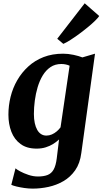

<svg xmlns="http://www.w3.org/2000/svg" viewBox="-20 -891 622 1164"><path d="M473 36.5Q465 99.5 435.8 141.2Q406.5 183 364.5 207.2Q322.5 231.5 274.2 242Q226 252.5 178.5 252.5Q154.5 252.5 128.2 248.8Q102 245 80.5 239.8Q59 234.5 48.5 229.5L74 129.5Q80.5 136 102 147.8Q123.5 159.5 152.5 169.2Q181.5 179 210 179Q244.5 179 268 170Q291.5 161 305 137.2Q318.5 113.5 324 69.5L338 -45.5Q322.5 -31 302.2 -18.2Q282 -5.5 257 2.2Q232 10 202 10Q142.5 10 104.8 -17.8Q67 -45.5 49 -92Q31 -138.5 31 -196Q31 -250.5 44.2 -304.2Q57.5 -358 84.8 -405Q112 -452 151.8 -488.2Q191.5 -524.5 244.2 -545Q297 -565.5 362.5 -565.5Q393 -565.5 425.8 -558.5Q458.5 -551.5 479.5 -543L556 -565.5ZM402 -492.5Q392 -497.5 378.8 -500.2Q365.5 -503 351.5 -503Q314 -503 286.2 -484.2Q258.5 -465.5 239.2 -433.8Q220 -402 208.2 -362.5Q196.5 -323 191 -281Q185.5 -239 185.5 -200Q185.5 -169 190.8 -144.8Q196 -120.5 205.8 -103.5Q215.5 -86.5 229.5 -77.8Q243.5 -69 261 -69Q278.5 -69 294.5 -76Q310.5 -83 324 -94.5Q337.5 -106 347 -119ZM327 -656 493.5 -871 581.5 -794Q575.5 -784 557.2 -766Q539 -748 513.5 -727Q488 -706 460.2 -685.5Q432.5 -665 407 -648.8Q381.5 -632.5 364 -625Z"/></svg>

Font: Merriweather 24pt ExtraBold
Style: Italic
Weight: 800
Italic angle: -7.8°
Version: Version 2.101